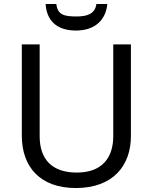

<svg xmlns="http://www.w3.org/2000/svg" viewBox="-20 -938 771 968"><path d="M521 -918H466C459 -866 417 -855 365 -855C304 -855 270 -863 264 -918H210C215 -836 264 -784 363 -784C459 -784 514 -838 521 -918ZM640 -252V-714H551V-252C551 -144 496 -68 367 -68C242 -68 180 -135 180 -251V-714H90V-254C90 -95 184 10 362 10C551 10 640 -104 640 -252Z"/></svg>

Font: Noto Sans Brahmi
Style: Regular
Weight: 400
Designer: Monotype Design Team
Foundry: Monotype Imaging Inc.
Version: Version 2.004